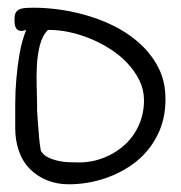

<svg xmlns="http://www.w3.org/2000/svg" viewBox="-20 -477 469 498"><path d="M19.5 -144.5Q19.5 -174.8 19.5 -207.5Q19.5 -240.2 22.5 -273.4Q25.4 -306.6 30.8 -337.9Q36.1 -369.1 47.9 -399.4Q36.1 -395.5 30.3 -397.5Q24.4 -399.4 21.5 -404.3Q18.6 -409.2 18.1 -415.5Q17.6 -421.9 17.6 -426.8Q17.6 -439.5 21.5 -445.3Q25.4 -451.2 32.2 -453.6Q39.1 -456.1 48.3 -456.5Q57.6 -457 67.4 -457Q102.5 -457 141.1 -451.2Q179.7 -445.3 217.8 -433.1Q255.9 -420.9 290 -401.9Q324.2 -382.8 351.1 -356Q377.9 -329.1 393.6 -295.9Q409.2 -262.7 409.2 -219.7Q409.2 -168 388.7 -127Q368.2 -85.9 333.5 -58.1Q298.8 -30.3 252.9 -14.6Q207 1 158.2 1Q127 1 101.1 -9.8Q75.2 -20.5 56.6 -39.6Q38.1 -58.6 28.8 -85.9Q19.5 -113.3 19.5 -144.5ZM85.9 -85.9Q92.8 -74.2 105.5 -68.4Q118.2 -62.5 131.8 -59.6Q145.5 -56.6 159.7 -56.2Q173.8 -55.7 185.5 -55.7Q218.8 -55.7 249.5 -67.9Q280.3 -80.1 303.7 -101.6Q327.1 -123 340.3 -152.8Q353.5 -182.6 353.5 -216.8Q353.5 -244.1 341.8 -268.1Q330.1 -292 311 -312.5Q292 -333 267.1 -349.1Q242.2 -365.2 214.8 -376.5Q187.5 -387.7 160.2 -393.6Q132.8 -399.4 107.4 -399.4H104.5Q89.8 -384.8 83.5 -359.9Q77.1 -335 75.7 -307.1Q74.2 -279.3 75.2 -252.4Q76.2 -225.6 76.2 -209V-190.4Q76.2 -184.6 77.6 -169.4Q79.1 -154.3 80.1 -137.2Q81.1 -120.1 83 -105.5Q85 -90.8 85.9 -85.9Z"/></svg>

Font: Swanky and Moo Moo
Style: Regular
Weight: 400
Designer: Kimberly Geswein
Foundry: Kimberly Geswein
Version: Version 1.002 2001